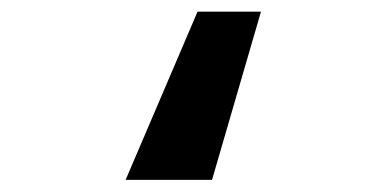

<svg xmlns="http://www.w3.org/2000/svg" viewBox="-20 -169 655 326"><path d="M423.1 -149.2 340 136.4H193.3L315.4 -149.2Z"/></svg>

Font: FiraCode Nerd Font
Style: Bold
Weight: 700
Designer: Carrois Corporate, Edenspiekermann AG, Nikita Prokopov
Foundry: Carrois Corporate, Edenspiekermann AG, Nikita Prokopov
Version: Version 6.002;Nerd Fonts 2.1.0